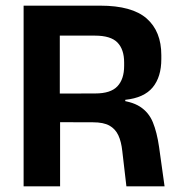

<svg xmlns="http://www.w3.org/2000/svg" viewBox="-20 -659 634 679"><path d="M427 0 412.5 -124.5Q409 -158 398.5 -180.5Q388 -203 367 -214.8Q346 -226.5 309 -226.5L154.5 -227V-328L317 -328.5Q371.5 -328.5 395.2 -353.8Q419 -379 419 -426V-438Q419 -484.5 395.2 -508.8Q371.5 -533 316 -533H153V-639H334.5Q447 -639 498.8 -593.5Q550.5 -548 550.5 -464V-450Q550.5 -387 520 -350Q489.5 -313 423 -306V-288L386.5 -306Q443.5 -302 474.8 -282Q506 -262 520.5 -226.8Q535 -191.5 542.5 -139.5L562 0ZM63.5 0V-639H191.5V-292L192.5 -243.5V0Z"/></svg>

Font: Anek Bangla Medium SemiBold
Style: Regular
Weight: 600
Version: Version 1.003